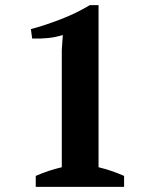

<svg xmlns="http://www.w3.org/2000/svg" viewBox="-20 -732 605 752"><path d="M466 0H120V-43Q145 -54 170.5 -62.5Q196 -71 222 -77V-536L226 -595Q198 -586 168 -583Q138 -580 106 -581L101 -618Q154 -632 216.5 -656Q279 -680 332 -712H366V-77Q391 -71 416 -62.5Q441 -54 466 -43Z"/></svg>

Font: PT Serif
Style: Bold
Weight: 700
Designer: A.Korolkova, O.Umpeleva, V.Yefimov
Foundry: ParaType Ltd
Version: Version 1.000W OFL; ttfautohint (v1.6)